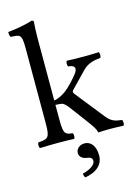

<svg xmlns="http://www.w3.org/2000/svg" viewBox="-135 -773 783 1074"><g transform="rotate(-15 256.0 -236.0)"><path d="M266 41C237 41 216 60 216 84C216 111 241 120 258 123C276 125 289 129 289 149C289 167 263 191 214 202C214 211 216 220 222 226C279 217 328 187 328 127C328 75 304 41 266 41ZM86 -122C86 -39 75 -35 19 -31C13 -25 13 -4 19 2C52 1 86 0 126 0C161 0 194 1 217 2C223 -4 223 -25 217 -31C176 -35 165 -39 165 -122V-208.9C184.2 -208.4 198.3 -206.9 208 -203.5C219 -196 228.1 -187 240 -171L313 -73C342.4 -33.5 353.7 -14.7 355 -3C355.3 0 356 2 359 2C379 1 401 0 421 0C452 0 483 1 503 2C509 -4 509 -25 503 -31C469 -35 443.7 -39.4 417 -73L285 -239C281.4 -243.5 278 -248 278 -253C278 -257 278 -259 282 -263L370 -354C400 -386 435 -394 475 -398C481 -404 481 -425 475 -431C452 -430 424 -429 388 -429C350 -429 313 -430 290 -431C284 -425 284 -404 290 -398C346 -394 322.3 -358.7 313 -347C290 -318 258.7 -284 233 -265C210.8 -248.6 183.9 -236.8 165 -234.2V-583C165 -648 169 -688 169 -688C169 -695 165 -698 156 -698C131 -688 56 -674 16 -671C14 -663 16 -647 22 -641C74 -638 86 -643 86 -559Z"/></g></svg>

Font: Libertinus Math
Style: Regular
Weight: 400
Designer: Philipp H. Poll
Foundry: Khaled Hosny
Version: Version 6.2